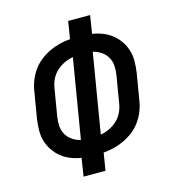

<svg xmlns="http://www.w3.org/2000/svg" viewBox="-109 -825 819 914"><g transform="rotate(-15 300.0 -367.5)"><path d="M190 0 204 -89Q177 -93 152 -103Q127 -113 107 -129Q87 -145 72 -167Q57 -189 49.5 -214.5Q42 -240 42.5 -268Q43 -296 47 -324L69 -455Q73 -481 83 -506Q93 -531 109 -553.5Q125 -576 147.5 -593.5Q170 -611 194.5 -622.5Q219 -634 245 -640.5Q271 -647 297 -649L311 -735H419L405 -646Q432 -642 457 -632Q482 -622 502 -606Q522 -590 537 -568Q552 -546 559.5 -520.5Q567 -495 566.5 -467Q566 -439 562 -411L540 -280Q536 -254 526 -229Q516 -204 500 -181.5Q484 -159 461.5 -141.5Q439 -124 414.5 -112.5Q390 -101 364 -94.5Q338 -88 312 -86L298 0ZM223 -172 288 -563Q266 -559 244.5 -549Q223 -539 205.5 -522.5Q188 -506 178 -484.5Q168 -463 165 -441L143 -310Q139 -287 140.5 -263.5Q142 -240 153 -221Q164 -202 182.5 -189.5Q201 -177 223 -172ZM321 -172Q343 -176 364.5 -186Q386 -196 403.5 -212.5Q421 -229 431 -250.5Q441 -272 444 -294L466 -425Q470 -448 468.5 -471.5Q467 -495 456 -514Q445 -533 426.5 -545.5Q408 -558 386 -563Z"/></g></svg>

Font: Iosevka SmBd Ex Obl
Style: Regular
Weight: 600
Width: 7
Italic angle: -9°
Monospace: yes
Designer: Belleve Invis
Foundry: Belleve Invis
Version: Version 32.5.0; ttfautohint (v1.8.4)